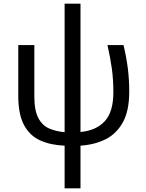

<svg xmlns="http://www.w3.org/2000/svg" viewBox="-20 -780 789 1040"><path d="M330 240V9Q254 6 197.5 -19.5Q141 -45 110 -103Q79 -161 79 -260V-536H166V-257Q166 -182 187.5 -141Q209 -100 246.5 -84Q284 -68 330 -64V-760H416V-65Q501 -73 547.5 -123.5Q594 -174 594 -280Q594 -349 586 -407.5Q578 -466 562 -536H649Q665 -469 672.5 -409Q680 -349 680 -283Q680 -180 645.5 -117.5Q611 -55 551.5 -25.5Q492 4 416 9V240Z"/></svg>

Font: Go Noto Current
Style: Regular
Weight: 400
Designer: Monotype Design Team
Foundry: Monotype Imaging Inc.
Version: Version 2.007; ttfautohint (v1.8) -l 8 -r 50 -G 200 -x 14 -D